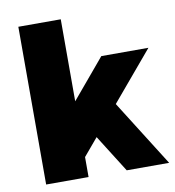

<svg xmlns="http://www.w3.org/2000/svg" viewBox="-83 -813 808 887"><g transform="rotate(-10 321.5 -370.0)"><path d="M102 -166 416 -540H637L241 -70ZM62 -740H261V0H62ZM290 -238 431 -330 639 0H440Z"/></g></svg>

Font: Pathway Extreme ExtraBold
Style: Regular
Weight: 800
Designer: Eduardo Rodriguez Tunni
Foundry: Eduardo Rodriguez Tunni
Version: Version 1.001;gftools[0.9.26]